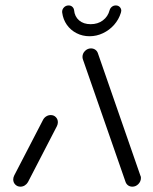

<svg xmlns="http://www.w3.org/2000/svg" viewBox="-20 -700 573 720"><path d="M56.7 0Q45.2 0 37.4 -7.8Q29.6 -15.6 29.6 -27Q29.6 -34.4 33.3 -41.9L141.9 -251.5Q146.3 -259.3 153.9 -263.9Q161.5 -268.5 170.4 -268.5Q181.9 -268.5 189.4 -260.7Q197 -253 197 -241.5Q197 -234.1 193.3 -226.7L84.8 -17Q80.4 -9.3 72.8 -4.6Q65.2 0 56.7 0ZM508.5 -33Q508.5 -19.6 498.9 -9.8Q489.3 0 476.3 0Q467.4 0 460.7 -4.6Q454.1 -9.3 451.1 -17L291.1 -476.7Q289.3 -481.5 289.3 -486.7Q289.3 -499.6 298.9 -509.1Q308.5 -518.5 321.1 -518.5Q330 -518.5 336.9 -513.9Q343.7 -509.3 346.7 -501.5L506.3 -41.9Q508.5 -38.1 508.5 -33ZM213.3 -652.2Q213 -653.3 213 -655.6Q213 -665.2 220 -672.4Q227 -679.6 237.4 -679.6Q245.6 -679.6 251.1 -674.6Q256.7 -669.6 257.8 -661.9Q260 -637.8 276.7 -623.5Q293.3 -609.3 320 -609.3Q346.7 -609.3 365.7 -623.5Q384.8 -637.8 391.1 -661.9Q393.3 -669.6 399.6 -674.6Q405.9 -679.6 414.1 -679.6Q423.3 -679.6 429.1 -673.7Q434.8 -667.8 434.8 -659.6Q434.8 -657.4 433.3 -652.2Q425.6 -627 408 -607Q390.4 -587 366.3 -575.6Q342.2 -564.1 315.9 -564.1Q289.3 -564.1 267 -575.6Q244.8 -587 230.7 -607Q216.7 -627 213.3 -652.2Z"/></svg>

Font: 26F Galaxy Sans Medium
Style: Italic
Weight: 500
Italic angle: -5°
Designer: C₂₉H₂₅N₃O₅
Version: Version 1.200